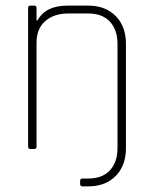

<svg xmlns="http://www.w3.org/2000/svg" viewBox="-20 -530 543 683"><path d="M294 133H274Q265 133 265 125V113Q265 105 274 105H294Q344 105 371 76Q398 47 398 -4V-373Q398 -424 371 -453Q344 -482 294 -482H222Q172 -482 141 -455Q110 -428 110 -378V-9Q110 0 102 0H88Q80 0 80 -9V-501Q80 -510 88 -510H102Q110 -510 110 -501V-458H114Q142 -510 220 -510H294Q355 -510 391.5 -473Q428 -436 428 -374V-3Q428 59 391.5 96Q355 133 294 133Z"/></svg>

Font: Rajdhani Light
Style: Regular
Weight: 300
Designer: Satya Rajpurohit, Jyotish Sonowal
Foundry: Indian Type Foundry
Version: Version 1.201;PS 1.0;hotconv 1.0.78;makeotf.lib2.5.61930; tt